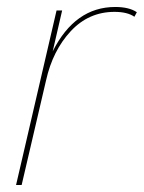

<svg xmlns="http://www.w3.org/2000/svg" viewBox="-20 -530 412 550"><path d="M310 -510Q350 -510 372 -495L365 -482Q345 -496 308 -496Q234 -496 182.5 -440.5Q131 -385 112 -300L42 0H26L142 -500H158L131 -383Q195 -510 310 -510Z"/></svg>

Font: Elaine Sans Thin
Style: Italic
Weight: 250
Italic angle: -13°
Designer: Wei Huang
Foundry: Wei Huang
Version: Version 2.001;December 24, 2019;FontCreator 12.0.0.2547 64-b